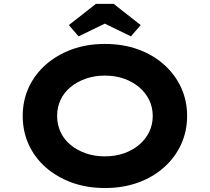

<svg xmlns="http://www.w3.org/2000/svg" viewBox="-20 -937 1057 967"><path d="M508.5 10Q417.3 10 341.8 -17.5Q266.3 -45 210.5 -94Q154.7 -143 124.6 -209.1Q94.4 -275.1 94.4 -352.9Q94.4 -430.6 124.8 -496.7Q155.3 -562.7 211.1 -611.7Q266.9 -660.7 342.1 -688.2Q417.3 -715.7 507.9 -715.7Q599.1 -715.7 674.3 -688.7Q749.6 -661.7 805.4 -612.2Q861.2 -562.7 891.8 -496.7Q922.4 -430.6 922.4 -353.4Q922.4 -275.1 891.8 -209.1Q861.2 -143 805.4 -93.5Q749.6 -44 674.3 -17Q599.1 10 508.5 10ZM507.9 -149.5Q561.2 -149.5 604.9 -165Q648.7 -180.5 681.1 -208.1Q713.6 -235.7 731.5 -272.8Q749.3 -309.8 749.3 -352.9Q749.3 -396 731.5 -433Q713.6 -470 681.1 -497.6Q648.7 -525.2 604.9 -540.7Q561.2 -556.2 507.9 -556.2Q455.7 -556.2 411.7 -540.7Q367.8 -525.2 335 -498.1Q302.2 -471 284.9 -433.7Q267.6 -396.4 267.6 -352.9Q267.6 -309.8 284.9 -272.3Q302.2 -234.7 335 -207.6Q367.8 -180.5 411.7 -165Q455.7 -149.5 507.9 -149.5ZM375.9 -753.9 326.8 -810.7 462.9 -917.4H552.5L688.6 -810.7L639.5 -753.9L492.9 -825.2H522.5Z"/></svg>

Font: Lexend Mega
Style: Regular
Weight: 400
Designer: Bonnie Shaver-Troup, Thomas Jockin
Foundry: Lexend
Version: Version 1.007